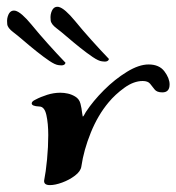

<svg xmlns="http://www.w3.org/2000/svg" viewBox="-86 -563 512 557"><path d="M210 -385Q200 -386 183 -397.5Q166 -409 146 -425Q126 -441 108 -456.5Q90 -472 78 -481Q62 -493 61 -504Q60 -515 61 -520Q66 -546 84 -543Q93 -541 105 -530.5Q117 -520 131 -503Q153 -476 179.5 -446.5Q206 -417 230 -392Q228 -382 210 -385ZM84 -374Q74 -375 57 -386.5Q40 -398 20 -414Q0 -430 -18 -445.5Q-36 -461 -48 -470Q-64 -482 -65 -493Q-66 -504 -65 -509Q-60 -535 -42 -532Q-33 -530 -21 -519.5Q-9 -509 5 -492Q27 -465 53.5 -435.5Q80 -406 104 -381Q102 -371 84 -374ZM59 -26Q41 -26 42 -39Q47 -64 50.5 -100.5Q54 -137 54 -171Q54 -205 48.5 -229.5Q43 -254 28 -254Q6 -255 6 -263Q6 -269 17 -274Q32 -282 51 -288Q70 -294 89 -294Q100 -294 111 -291.5Q122 -289 132 -283Q144 -276 147.5 -262Q151 -248 152 -237Q154 -225 154 -225Q156 -225 158.5 -230Q161 -235 163 -238Q184 -270 215.5 -301.5Q247 -333 282 -354.5Q317 -376 345 -376Q376 -376 391 -356Q406 -336 406 -318Q406 -295 385 -295Q369 -295 362.5 -303.5Q356 -312 349.5 -320Q343 -328 328 -328Q302 -328 275 -308.5Q248 -289 229 -266Q198 -229 177.5 -178.5Q157 -128 150 -80Q148 -66 131.5 -53.5Q115 -41 94.5 -33.5Q74 -26 59 -26Z"/></svg>

Font: Grechen Fuemen
Style: Regular
Weight: 400
Designer: Robert E. Leuschke
Foundry: Robert E. Leuschke
Version: Version 1.010; ttfautohint (v1.8.3)